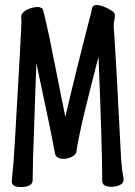

<svg xmlns="http://www.w3.org/2000/svg" viewBox="-20 -737 540 770"><path d="M64 13Q27 13 27 -9Q35 -84 39 -159Q66 -619 66 -653Q65 -661 65 -674Q69 -689 90 -699Q111 -709 134 -709Q148 -706 151 -701Q156 -689 177 -593L242 -268Q278 -425 342 -673Q346 -686 348.5 -701.5Q351 -717 368 -717Q378 -717 394.5 -711Q411 -705 426 -695.5Q441 -686 441 -676Q441 -666 438.5 -656Q436 -646 436 -630Q445 -514 466 -93Q469 -56 476 -17Q476 -2 460.5 5Q445 12 428 12Q390 12 390 -11Q390 -143 375 -510Q334 -350 310 -250Q301 -207 294.5 -176Q288 -145 287 -131.5Q286 -118 269.5 -109Q253 -100 235 -100Q201 -100 199 -129Q190 -183 126 -483Q122 -392 117 -230Q111 -84 111 -12Q108 13 64 13Z"/></svg>

Font: LXGW WenKai Mono Medium
Style: Regular
Weight: 500
Monospace: yes
Designer: LXGW / Fontworks Inc.
Foundry: LXGW / Fontworks Inc.
Version: Version 1.520; June 14, 2025